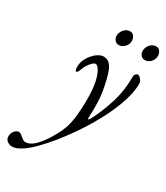

<svg xmlns="http://www.w3.org/2000/svg" viewBox="-318 -707 946 1091"><g transform="rotate(30 155.0 -161.5)"><path d="M-54 290Q-69 290 -84 279.5Q-99 269 -99 248Q-99 234 -93 223Q-87 212 -78 205Q-69 198 -60 198Q-50 198 -43 203.5Q-36 209 -29 215Q-22 221 -15 225.5Q-8 230 1 230Q36 230 74.5 185.5Q113 141 146 74Q169 27 176.5 -29.5Q184 -86 184 -154Q184 -228 173.5 -272Q163 -316 149.5 -335.5Q136 -355 126 -355Q116 -355 104.5 -343.5Q93 -332 83.5 -317Q74 -302 70 -290Q69 -285 63 -273Q57 -261 51 -261Q47 -261 44.5 -269.5Q42 -278 42 -289Q42 -312 51.5 -334Q61 -356 76.5 -374Q92 -392 110 -403Q128 -414 145 -414Q169 -414 185.5 -397Q202 -380 212 -348Q226 -305 237 -241.5Q248 -178 243 -78Q242 -60 246.5 -61Q251 -62 258 -75Q291 -138 317.5 -221Q344 -304 344 -404Q344 -409 351.5 -416Q359 -423 363 -423Q367 -423 375 -417.5Q383 -412 389.5 -402Q396 -392 396 -380Q396 -318 365 -234Q334 -150 278 -56Q222 38 148 130Q113 173 77 209.5Q41 246 7.5 268Q-26 290 -54 290ZM354 -513Q339 -513 329 -525Q319 -537 319 -552Q319 -568 326.5 -582Q334 -596 346.5 -604.5Q359 -613 375 -613Q391 -613 400 -599.5Q409 -586 409 -570Q409 -548 393 -530.5Q377 -513 354 -513ZM183 -513Q168 -513 158 -525Q148 -537 148 -552Q148 -568 155.5 -582Q163 -596 175.5 -604.5Q188 -613 204 -613Q220 -613 229 -599.5Q238 -586 238 -570Q238 -548 222 -530.5Q206 -513 183 -513Z"/></g></svg>

Font: EB Garamond
Style: Italic
Weight: 400
Italic angle: -17.2°
Designer: Georg Duffner and Octavio Pardo
Foundry: Georg Duffner
Version: Version 1.001